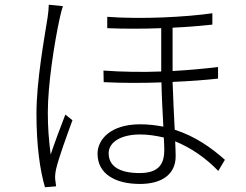

<svg xmlns="http://www.w3.org/2000/svg" viewBox="-20 -770 1040 811"><path d="M186 -750C186 -735 184 -717 181 -696C168 -612 134 -430 134 -289C134 -155 149 -50 170 21L217 17C216 9 214 -4 213 -14C212 -26 214 -43 217 -56C227 -101 264 -202 286 -262L256 -286C239 -243 211 -168 194 -117C186 -182 182 -230 182 -295C182 -412 209 -586 232 -692C236 -710 241 -731 246 -744ZM674 -138C674 -83 656 -39 570 -39C489 -39 439 -65 439 -123C439 -170 492 -202 571 -202C605 -202 639 -197 672 -189C673 -167 674 -150 674 -138ZM901 -487C845 -480 779 -474 709 -470V-653C773 -656 832 -661 877 -666V-714C765 -698 578 -688 433 -699V-651C503 -648 584 -648 661 -651V-468C582 -465 498 -466 417 -472L418 -423C497 -419 582 -419 662 -422C663 -363 667 -293 670 -235C639 -241 607 -245 572 -245C445 -245 392 -179 392 -121C392 -36 466 7 571 7C664 7 722 -34 722 -110C722 -126 721 -148 720 -173C786 -146 848 -104 902 -48L930 -95C875 -144 806 -194 718 -222C715 -285 711 -359 709 -424C781 -427 847 -432 901 -438Z"/></svg>

Font: Noto Sans CJK Light
Style: Regular
Weight: 300
Designer: Ryoko NISHIZUKA (kana & ideographs); Paul D. Hunt (Latin, Greek & Cyrillic); Wenlong ZHANG (bopomofo); Sandoll Communica
Foundry: Adobe Systems Incorporated
Version: Version 1.000;PS 1;hotconv 1.0.78;makeotf.lib2.5.61930